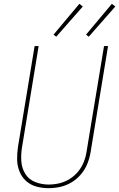

<svg xmlns="http://www.w3.org/2000/svg" viewBox="-20 -976 623 1004"><path d="M234 8Q265 8 296 1Q327 -6 355 -23Q383 -40 404.5 -66Q426 -92 437.5 -121.5Q449 -151 454 -182L545 -735H524L433 -185Q429 -157 418.5 -130Q408 -103 389 -79.5Q370 -56 344 -40Q318 -24 290 -17.5Q262 -11 234 -11Q198 -11 164.5 -24Q131 -37 112.5 -66.5Q94 -96 91.5 -132.5Q89 -169 95 -205L182 -735H161L74 -208Q69 -175 69.5 -142.5Q70 -110 81.5 -80.5Q93 -51 116 -30Q139 -9 170 -0.5Q201 8 234 8ZM444 -784 583 -942 565 -956 430 -795ZM274 -784 413 -942 395 -956 260 -795Z"/></svg>

Font: Iosevka Sparkle Thin Oblique
Style: Regular
Weight: 100
Italic angle: -9°
Designer: Belleve Invis
Foundry: Belleve Invis
Version: Version 4.5.0; ttfautohint (v1.8.3)